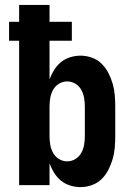

<svg xmlns="http://www.w3.org/2000/svg" viewBox="-20 -755 540 783"><path d="M308 8Q287 8 266 1.5Q245 -5 228.5 -18.5Q212 -32 200.5 -50.5Q189 -69 182 -89V0H58V-589H17V-666H58V-735H182V-666H273V-589H182V-431Q189 -451 200.5 -469.5Q212 -488 228.5 -501.5Q245 -515 266 -521.5Q287 -528 308 -528Q332 -528 354.5 -520Q377 -512 394 -495.5Q411 -479 422 -457.5Q433 -436 439.5 -413.5Q446 -391 448 -367.5Q450 -344 450 -320V-200Q450 -176 448 -152.5Q446 -129 439.5 -106.5Q433 -84 422 -62.5Q411 -41 394 -24.5Q377 -8 354.5 0Q332 8 308 8ZM254 -97Q272 -97 287.5 -106.5Q303 -116 311.5 -131.5Q320 -147 323 -164.5Q326 -182 326 -200V-320Q326 -338 323 -355.5Q320 -373 311.5 -388.5Q303 -404 287.5 -413.5Q272 -423 254 -423Q236 -423 220.5 -413.5Q205 -404 196.5 -388.5Q188 -373 185 -355.5Q182 -338 182 -320V-200Q182 -182 185 -164.5Q188 -147 196.5 -131.5Q205 -116 220.5 -106.5Q236 -97 254 -97Z"/></svg>

Font: Iosevka Term Curly Extrabold
Style: Regular
Weight: 800
Designer: Belleve Invis
Foundry: Belleve Invis
Version: Version 32.3.0